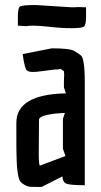

<svg xmlns="http://www.w3.org/2000/svg" viewBox="-20 -736 402 763"><path d="M234 -413 235 -440Q235 -454 232 -455Q229 -456 225 -459.5Q221 -463 214.5 -461Q208 -459 199 -460L145 -453Q124 -450 109 -450Q94 -450 86 -457Q78 -464 70 -521L186 -544Q257 -544 275 -533.5Q293 -523 301 -516Q309 -509 312 -488Q317 -462 317 -406V0Q259 0 244 -6Q229 -12 228 -35L145 7Q117 7 103.5 6.5Q90 6 76.5 -2Q63 -10 58.5 -18Q54 -26 50 -52Q45 -83 45 -179V-248Q45 -361 242 -365L234 -389ZM139 -78Q140 -78 240 -116L230 -145V-264L238 -287Q197 -286 166 -279Q135 -272 135 -260L134 -128Q134 -78 139 -78ZM123 -716 264 -707Q283 -707 290 -708L322 -707V-670Q322 -636 313 -630Q304 -624 264 -624Q224 -624 180.5 -629Q137 -634 114 -634Q91 -634 84 -632L51 -634V-671Q51 -705 60 -710.5Q69 -716 123 -716Z"/></svg>

Font: Economica
Style: Bold
Weight: 700
Designer: Vicente Lamonaca
Foundry: Vicente Lamonaca
Version: Version 1.100